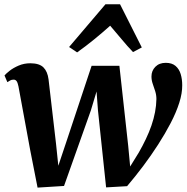

<svg xmlns="http://www.w3.org/2000/svg" viewBox="-24 -844 852 874"><path d="M147 10 113.5 -160.5 60 -451Q56.5 -468 51.5 -474.8Q46.5 -481.5 38 -481.5Q29 -481.5 22.8 -478Q16.5 -474.5 9.5 -470L-3.5 -500.5Q3 -508.5 19.8 -521.8Q36.5 -535 61 -545.5Q85.5 -556 114 -556Q155 -556 173.8 -537.2Q192.5 -518.5 197 -482.5L231 -190L241.5 -89.5L281 -207.5L393 -544.5H519.5L559.5 -181L568.5 -86L608 -150Q625.5 -180.5 640.2 -211.5Q655 -242.5 665.5 -273Q676 -303.5 681.8 -333.8Q687.5 -364 688 -393Q688 -411.5 682.5 -428.8Q677 -446 671.2 -462.5Q665.5 -479 665.5 -496Q665.5 -522 683.2 -540Q701 -558 730.5 -558Q758.5 -558 775 -544Q791.5 -530 798.5 -506.8Q805.5 -483.5 805.5 -456.5Q806 -420 792 -376Q778 -332 753 -284Q728 -236 696 -186.2Q664 -136.5 627.8 -88.2Q591.5 -40 554.5 3.5L459 9L422 -341L415.5 -427.5L389.5 -341L267.5 2.5ZM327 -605.5 290.5 -630 456 -824.5H522.5L621.5 -628L581.5 -607Q555.5 -634 529.8 -665.2Q504 -696.5 477.5 -727Q443 -696 404.8 -664.8Q366.5 -633.5 327 -605.5Z"/></svg>

Font: Merriweather 48pt
Style: Bold Italic
Weight: 700
Italic angle: -7.8°
Version: Version 2.101